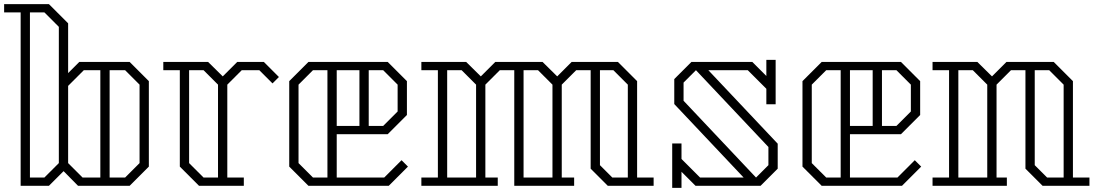

<svg xmlns="http://www.w3.org/2000/svg" viewBox="-20 -900 5317 930"><path d="M701 -507V-93L608 0H358L288 -71L217 0H80V-40V-840H0V-880H217L310 -787V-546L364 -600H608ZM265 -770 195 -840H125V-40H195L265 -110ZM380 -40H466V-560H386L310 -484V-110ZM656 -490 586 -560H511V-40H586L656 -110Z M1331 -527 1300 -496 1236 -560H1151L1081 -490V-40H1161V0H944L851 -93V-560H771V-600H988L1059 -530L1129 -600H1258ZM1036 -40V-490L966 -560H896V-110L966 -40Z M1956 -93 1863 0H1474L1381 -93V-507L1474 -600H1858L1951 -507V-343L1858 -250H1611V-40H1841L1925 -124ZM1496 -40H1566V-560H1496L1426 -490V-110ZM1611 -290H1721V-560H1611ZM1836 -560H1766V-290H1836L1906 -360V-490Z M3146 -40V0H2924L2841 -83V-560H2771L2701 -490V-40H2761V0H2471V-560H2401L2331 -490V-40H2391V0H2021V-40H2101V-560H2021V-600H2238L2309 -530L2379 -600H2608L2679 -530L2749 -600H2973L3066 -507V-40ZM2286 -40V-490L2216 -560H2146V-40ZM2656 -40V-490L2586 -560H2516V-40ZM2946 -40H3021V-490L2951 -560H2886V-100Z M3747 -204V-83L3664 0H3349L3281 -68V10H3236V-205H3281V-130L3371 -40H3582L3246 -396V-517L3329 -600H3624L3692 -532V-610H3737V-395H3692V-470L3602 -560H3411ZM3702 -188 3351 -560 3291 -500V-412L3642 -40L3702 -100Z M4442 -93 4349 0H3960L3867 -93V-507L3960 -600H4344L4437 -507V-343L4344 -250H4097V-40H4327L4411 -124ZM3982 -40H4052V-560H3982L3912 -490V-110ZM4097 -290H4207V-560H4097ZM4322 -560H4252V-290H4322L4392 -360V-490Z M5257 -40V0H5030L4947 -83V-560H4877L4807 -490V-40H4857V0H4497V-40H4577V-560H4497V-600H4714L4785 -530L4855 -600H5084L5177 -507V-40ZM4762 -40V-490L4692 -560H4622V-40ZM5052 -40H5132V-490L5062 -560H4992V-100Z"/></svg>

Font: Kumar One Outline
Style: Regular
Weight: 400
Designer: Parimal Parmar
Foundry: Indian Type Foundry
Version: Version 1.000;PS 1.000;hotconv 1.0.88;makeotf.lib2.5.647800